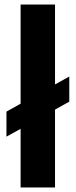

<svg xmlns="http://www.w3.org/2000/svg" viewBox="-20 -828 334 848"><path d="M71 0V-259L8.5 -224.5V-335L71 -370V-808H223V-455L286 -490V-379L223 -344V0Z"/></svg>

Font: Encode Sans SmCnd
Style: Bold
Weight: 700
Width: 4
Designer: Multiple Designers
Foundry: Impallari Type
Version: Version 3.002; ttfautohint (v1.8.3) -l 8 -r 50 -G 200 -x 14 